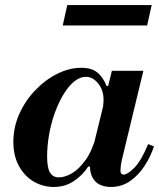

<svg xmlns="http://www.w3.org/2000/svg" viewBox="-20 -731 631 762"><path d="M193 11Q151 11 114.5 -10Q78 -31 55.5 -71.5Q33 -112 33 -168Q33 -226 56.5 -278.5Q80 -331 119.5 -372.5Q159 -414 207 -438Q255 -462 303 -462Q343 -462 366 -443.5Q389 -425 403 -390H410L388 -299Q389 -309 390 -317.5Q391 -326 391 -334Q391 -374 369.5 -400Q348 -426 322 -426Q296 -426 273 -406.5Q250 -387 230.5 -354Q211 -321 196.5 -280Q182 -239 174.5 -195Q167 -151 167 -110Q167 -65 178.5 -46Q190 -27 214 -27Q237 -27 265 -43Q293 -59 320 -96.5Q347 -134 364 -199L337 -70H330Q311 -39 275.5 -14Q240 11 193 11ZM420 11Q396 11 377.5 2.5Q359 -6 348 -25Q337 -44 337 -73Q337 -86 339.5 -102Q342 -118 351 -153L424 -450H549L465 -102Q461 -85 459.5 -73Q458 -61 458 -55Q458 -38 471 -38Q486 -38 513 -65Q540 -92 568 -159L591 -150Q578 -110 554 -73Q530 -36 496.5 -12.5Q463 11 420 11ZM229 -630 247 -711H582L564 -630Z"/></svg>

Font: Libre Bodoni SemiBold
Style: Italic
Weight: 600
Italic angle: -13°
Version: Version 2.003